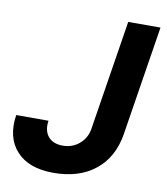

<svg xmlns="http://www.w3.org/2000/svg" viewBox="-83 -800 766 879"><g transform="rotate(10 300.0 -360.0)"><path d="M224 10Q109 10 52 -52.5Q-5 -115 11 -221H161Q154 -175 176.5 -147.5Q199 -120 245 -120Q289 -120 321.5 -147.5Q354 -175 361 -219L442 -730H592L511 -219Q493 -110 418 -50Q343 10 224 10Z"/></g></svg>

Font: JetBrains Mono ExtraBold
Style: Italic
Weight: 800
Italic angle: -9°
Monospace: yes
Designer: Philipp Nurullin, Konstantin Bulenkov
Foundry: JetBrains
Version: Version 2.305; ttfautohint (v1.8.4.7-5d5b)